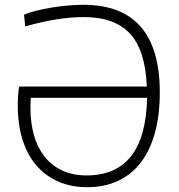

<svg xmlns="http://www.w3.org/2000/svg" viewBox="-20 -769 746 799"><path d="M54 -330Q54 -353 55.5 -374Q57 -395 60 -409H591Q585 -559 521.5 -628.5Q458 -698 328 -698Q221 -698 85 -659L80 -708Q101 -717 131 -724.5Q161 -732 194.5 -737.5Q228 -743 262.5 -746Q297 -749 327 -749Q645 -749 645 -384Q645 -291 625 -217.5Q605 -144 566.5 -93.5Q528 -43 471.5 -16.5Q415 10 343 10Q276 10 222.5 -13.5Q169 -37 131.5 -80.5Q94 -124 74 -187Q54 -250 54 -330ZM340 -39Q586 -39 592 -362H108Q103 -288 116 -228Q129 -168 159 -126Q189 -84 234.5 -61.5Q280 -39 340 -39Z"/></svg>

Font: Encode Sans Wide
Style: ExtraLight
Weight: 200
Designer: Pablo Impallari, Andres Torresi
Foundry: Pablo Impallari, Andres Torresi
Version: Version 1.000; ttfautohint (v1.00) -l 8 -r 50 -G 200 -x 14 -